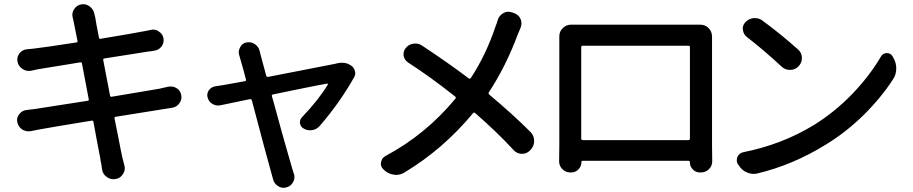

<svg xmlns="http://www.w3.org/2000/svg" viewBox="-20 -812 4356 916"><path d="M782.2 -398.4Q788.1 -399.4 794.9 -399.4Q808.6 -399.4 822.3 -391.6Q840.8 -379.9 844.7 -358.4Q845.7 -353.5 845.7 -347.7Q845.7 -333 835.9 -319.3Q823.2 -301.8 801.8 -297.9Q768.6 -293 757.8 -291Q682.6 -279.3 532.2 -254.9Q525.4 -253.9 526.4 -247.1Q533.2 -212.9 542 -168.9Q550.8 -125 555.7 -99.1Q560.5 -73.2 563.5 -61.5Q568.4 -41 573.2 -23.4Q575.2 -15.6 575.2 -8.8Q575.2 5.9 566.4 18.6Q554.7 38.1 532.2 42H531.2Q525.4 43 520.5 43Q503.9 43 489.3 32.2Q469.7 18.6 466.8 -4.9Q463.9 -28.3 460 -44.9Q459 -55.7 453.6 -81.5Q448.2 -107.4 440.4 -150.9Q432.6 -194.3 425.8 -230.5Q423.8 -238.3 417 -236.3Q225.6 -205.1 167 -194.3Q144.5 -190.4 127.9 -186.5Q122.1 -185.5 116.2 -185.5Q100.6 -185.5 85.9 -194.3Q67.4 -207 62.5 -228.5Q61.5 -234.4 61.5 -239.3Q61.5 -253.9 71.3 -266.6Q84 -284.2 105.5 -287.1Q127 -289.1 146.5 -292Q198.2 -299.8 397.5 -331.1Q405.3 -332 403.3 -338.9L371.1 -508.8Q370.1 -515.6 363.3 -514.6Q247.1 -496.1 160.2 -481.4Q144.5 -478.5 128.9 -474.6Q123 -473.6 117.2 -473.6Q101.6 -473.6 86.9 -483.4Q68.4 -495.1 63.5 -517.6Q62.5 -523.4 62.5 -528.3Q62.5 -543.9 73.2 -557.6Q86.9 -575.2 109.4 -577.1Q125 -578.1 140.6 -580.1Q192.4 -585.9 343.8 -609.4Q351.6 -610.4 349.6 -617.2Q332 -708 331.1 -710Q329.1 -719.7 327.1 -727.5Q325.2 -734.4 325.2 -741.2Q325.2 -755.9 334 -768.6Q345.7 -787.1 367.2 -791Q372.1 -792 377 -792Q393.6 -792 408.2 -781.2Q426.8 -766.6 430.7 -744.1Q432.6 -734.4 434.6 -727.5Q437.5 -706.1 452.1 -632.8Q453.1 -626 460 -627Q629.9 -655.3 668 -663.1Q683.6 -666 698.2 -668.9Q704.1 -670.9 710 -670.9Q724.6 -670.9 737.3 -662.1Q755.9 -650.4 759.8 -629.9Q760.7 -625 760.7 -620.1Q760.7 -604.5 751 -590.8Q738.3 -573.2 716.8 -570.3Q711.9 -569.3 703.1 -567.9Q694.3 -566.4 689.5 -566.4Q661.1 -561.5 478.5 -533.2Q470.7 -532.2 472.7 -524.4L504.9 -356.4Q505.9 -348.6 513.7 -350.6Q678.7 -377.9 740.2 -388.7Q768.6 -395.5 782.2 -398.4Z M1505.9 -211.9Q1492.2 -195.3 1470.7 -191.4Q1464.8 -190.4 1459 -190.4Q1443.4 -190.4 1429.7 -198.2Q1414.1 -206.1 1411.1 -223.6Q1411.1 -226.6 1411.1 -229.5Q1411.1 -243.2 1421.9 -253.9Q1500 -335.9 1543.9 -408.2Q1544.9 -410.2 1543.5 -412.1Q1542 -414.1 1540 -413.1Q1531.2 -412.1 1487.3 -403.3Q1443.4 -394.5 1388.2 -383.3Q1333 -372.1 1282.2 -361.3Q1275.4 -360.4 1277.3 -352.5Q1280.3 -343.8 1285.2 -325.2Q1309.6 -235.4 1322.8 -188Q1335.9 -140.6 1352.5 -83Q1369.1 -25.4 1375 -4.9Q1377.9 2.9 1381.8 16.6Q1384.8 24.4 1384.8 32.2Q1384.8 44.9 1377.9 57.6Q1367.2 77.1 1345.7 82Q1338.9 84 1333 84Q1318.4 84 1305.7 75.2Q1287.1 63.5 1282.2 41Q1279.3 28.3 1275.4 16.6Q1253.9 -58.6 1181.6 -333Q1179.7 -339.8 1171.9 -338.9Q1105.5 -325.2 1031.2 -309.6Q1025.4 -308.6 1019.5 -308.6Q1005.9 -308.6 993.2 -316.4Q975.6 -327.1 970.7 -346.7Q968.8 -352.5 968.8 -357.4Q968.8 -370.1 976.6 -381.8Q988.3 -397.5 1007.8 -400.4Q1020.5 -402.3 1045.9 -406.2Q1054.7 -407.2 1148.4 -424.8Q1155.3 -425.8 1153.3 -432.6Q1143.6 -472.7 1126 -532.2Q1124 -539.1 1122.1 -545.9Q1119.1 -554.7 1119.1 -562.5Q1119.1 -574.2 1125 -585Q1133.8 -604.5 1154.3 -609.4Q1160.2 -610.4 1167 -610.4Q1181.6 -610.4 1194.3 -602.5Q1213.9 -589.8 1218.8 -568.4Q1219.7 -565.4 1220.7 -560.5Q1221.7 -555.7 1222.7 -552.7L1250 -451.2Q1252 -444.3 1259.8 -445.3Q1551.8 -502 1580.1 -507.8Q1583 -508.8 1586.9 -509.8Q1600.6 -512.7 1612.3 -512.7Q1636.7 -512.7 1655.3 -499Q1668.9 -490.2 1672.9 -473.6Q1674.8 -467.8 1674.8 -462.9Q1674.8 -452.1 1668.9 -442.4Q1600.6 -321.3 1505.9 -211.9Z M2354.5 -715.8Q2361.3 -738.3 2380.9 -749Q2392.6 -755.9 2405.3 -755.9Q2414.1 -755.9 2422.9 -752.9L2433.6 -749Q2455.1 -741.2 2463.9 -720.7Q2467.8 -710 2467.8 -700.2Q2467.8 -689.5 2462.9 -677.7Q2457 -665 2451.2 -650.4Q2394.5 -497.1 2312.5 -372.1Q2308.6 -366.2 2313.5 -361.3Q2426.8 -266.6 2510.7 -182.6Q2528.3 -165 2528.3 -139.6Q2528.3 -116.2 2512.7 -98.6L2508.8 -94.7Q2493.2 -78.1 2470.7 -78.1Q2447.3 -78.1 2431.6 -94.7Q2350.6 -182.6 2247.1 -272.5Q2241.2 -277.3 2236.3 -271.5Q2093.8 -99.6 1908.2 11.7Q1889.6 22.5 1869.1 22.5Q1865.2 22.5 1860.4 21.5Q1835 18.6 1815.4 2L1810.5 -2.9Q1796.9 -14.6 1796.9 -31.2Q1796.9 -34.2 1797.9 -37.1Q1800.8 -57.6 1818.4 -67.4Q2010.7 -169.9 2152.3 -340.8Q2157.2 -346.7 2151.4 -351.6Q2033.2 -445.3 1925.8 -514.6Q1909.2 -526.4 1905.3 -546.9Q1905.3 -550.8 1905.3 -554.7Q1905.3 -570.3 1916 -583Q1929.7 -600.6 1952.1 -603.5Q1957 -604.5 1960.9 -604.5Q1978.5 -604.5 1993.2 -594.7Q2113.3 -515.6 2215.8 -438.5Q2221.7 -433.6 2226.6 -440.4Q2298.8 -549.8 2345.7 -690.4Q2350.6 -701.2 2354.5 -715.8Z M3271.5 -586.9Q3271.5 -593.8 3264.6 -593.8H2759.8Q2752.9 -593.8 2752.9 -586.9V-151.4Q2752.9 -143.6 2759.8 -143.6H3264.6Q3271.5 -143.6 3271.5 -151.4ZM3377 -609.4V-118.2L3377.9 -42Q3377.9 -20.5 3362.3 -4.9Q3346.7 10.7 3324.2 10.7H3319.3Q3298.8 10.7 3285.2 -3.9Q3271.5 -17.6 3271.5 -37.1Q3271.5 -44.9 3265.6 -44.9H2759.8Q2753.9 -44.9 2753.9 -39.1Q2753.9 -18.6 2739.7 -3.9Q2725.6 10.7 2705.1 10.7H2701.2Q2678.7 10.7 2663.1 -4.9Q2647.5 -20.5 2647.5 -42L2648.4 -118.2V-609.4V-638.7Q2648.4 -662.1 2665 -677.7Q2681.6 -694.3 2704.1 -694.3Q2705.1 -694.3 2705.1 -694.3Q2719.7 -694.3 2744.1 -694.3H3287.1H3321.3Q3344.7 -694.3 3360.8 -677.7Q3377 -661.1 3377 -637.7Z M3543 -635.7Q3526.4 -648.4 3524.4 -669.9Q3523.4 -671.9 3523.4 -674.8Q3523.4 -692.4 3536.1 -706.1Q3551.8 -722.7 3575.2 -725.6Q3578.1 -725.6 3582 -725.6Q3600.6 -725.6 3616.2 -714.8Q3709 -646.5 3788.1 -575.2Q3805.7 -559.6 3805.7 -535.2Q3805.7 -511.7 3789.1 -495.1Q3773.4 -478.5 3750 -478.5Q3749 -478.5 3749 -478.5Q3725.6 -478.5 3709 -494.1Q3625 -572.3 3543 -635.7ZM3592.8 15.6Q3584 17.6 3575.2 17.6Q3559.6 17.6 3543.9 10.7Q3519.5 1 3505.9 -21.5L3501 -27.3Q3495.1 -37.1 3495.1 -47.9Q3495.1 -55.7 3498 -63.5Q3506.8 -82 3526.4 -85.9Q3711.9 -123 3863.3 -215.8Q3963.9 -278.3 4046.9 -364.7Q4129.9 -451.2 4182.6 -542Q4192.4 -558.6 4210.9 -558.6Q4229.5 -558.6 4238.3 -543L4243.2 -534.2Q4255.9 -511.7 4255.9 -485.4Q4255.9 -457 4241.2 -434.6Q4183.6 -345.7 4101.1 -264.2Q4018.6 -182.6 3919.9 -122.1Q3761.7 -24.4 3592.8 15.6Z"/></svg>

Font: Gen Jyuu Gothic P Medium
Style: Regular
Weight: 500
Designer: [Source Han Sans]
Ryoko NISHIZUKA  (kana & ideographs); Paul D. Hunt (Latin, Greek & Cyrillic); Wenlong ZHANG  (bopomofo
Version: Version 1.002.20150607